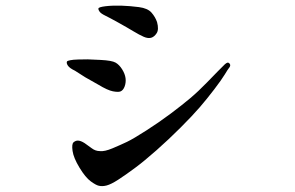

<svg xmlns="http://www.w3.org/2000/svg" viewBox="-20 -636 1040 676"><path d="M239 -135Q246 -141 254 -141Q264 -141 278 -132L303 -114Q316 -104 332 -104Q348 -102 376.5 -114Q405 -126 427 -136.5Q449 -147 495 -176.5Q541 -206 581 -236Q621 -266 649.5 -290Q678 -314 709 -346L746 -384L766 -404Q779 -418 784.5 -415Q790 -412 790.5 -407Q791 -402 785 -395Q783 -393 771.5 -374Q760 -355 734 -321Q708 -287 683 -258Q658 -229 616 -187Q574 -145 531 -107Q488 -69 455 -44.5Q422 -20 396.5 -3.5Q371 13 355.5 17Q340 21 328 18Q318 16 299.5 2.5Q281 -11 260 -45.5Q239 -80 235.5 -104.5Q232 -129 239 -135ZM326 -338 280 -364 244 -387Q225 -396 219 -405Q213 -414 216 -420Q218 -422 227.5 -424Q237 -426 255 -426.5Q273 -427 289 -427Q295 -427 334.5 -425Q374 -423 387 -415.5Q400 -408 410 -392Q420 -376 422 -361Q424 -346 419 -332Q414 -318 404 -314Q396 -311 377.5 -314.5Q359 -318 326 -338ZM512 -503Q501 -500 486 -506.5Q471 -513 449.5 -526Q428 -539 396.5 -556.5Q365 -574 350.5 -581Q336 -588 331 -594.5Q326 -601 326.5 -606Q327 -611 351 -614Q375 -617 409 -616Q438 -615 469 -611Q500 -607 513.5 -591.5Q527 -576 533 -558Q540 -532 531.5 -519Q523 -506 512 -503Z"/></svg>

Font: ChillKai
Style: Regular
Weight: 400
Designer: ChillType
Foundry: 寒蝉字型
Version: Version 2.000